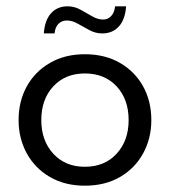

<svg xmlns="http://www.w3.org/2000/svg" viewBox="-20 -579 539 609"><path d="M249 10Q186 10 138.5 -17.5Q91 -45 65 -92.5Q39 -140 39 -198Q39 -258 65 -305Q91 -352 138.5 -379.5Q186 -407 249 -407Q313 -407 360.5 -379.5Q408 -352 434 -305Q460 -258 460 -198Q460 -140 434 -92.5Q408 -45 360.5 -17.5Q313 10 249 10ZM249 -50Q312 -50 350 -91.5Q388 -133 388 -198Q388 -264 350 -305Q312 -346 249 -346Q187 -346 149 -305Q111 -264 111 -198Q111 -133 149 -91.5Q187 -50 249 -50ZM304 -473Q283 -473 263.5 -483.5Q244 -494 226.5 -504Q209 -514 192 -514Q176 -514 165.5 -503.5Q155 -493 153 -473H119Q122 -515 142 -537Q162 -559 194 -559Q216 -559 235 -548.5Q254 -538 272 -527.5Q290 -517 307 -517Q322 -517 332.5 -528Q343 -539 345 -559H380Q377 -517 357 -495Q337 -473 304 -473Z"/></svg>

Font: Rokkitt
Style: Regular
Weight: 400
Designer: Vernon Adams
Foundry: Vernon Adams
Version: Version 3.103